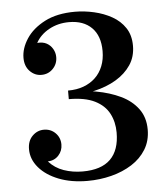

<svg xmlns="http://www.w3.org/2000/svg" viewBox="-51 -726 679 781"><g transform="rotate(-5 289.0 -335.0)"><path d="M275 10Q209 10 158 -10Q107 -30 78 -64Q49 -98 49 -139L121 -83Q146 -55 182 -42.5Q218 -30 259 -30Q335 -30 372.5 -67Q410 -104 410 -176Q410 -219 392 -253.5Q374 -288 334 -308Q294 -328 228 -328V-359Q286 -359 341.5 -349Q397 -339 441 -318Q485 -297 511 -262Q537 -227 537 -177Q537 -131 515.5 -96Q494 -61 457 -37.5Q420 -14 373 -2Q326 10 275 10ZM121 -83 49 -139Q49 -173 69 -193Q89 -213 116 -213Q144 -213 163 -194Q182 -175 182 -147Q182 -121 165 -102.5Q148 -84 121 -83ZM126 -436Q99 -436 79 -456.5Q59 -477 59 -511L120 -567Q143 -569 158.5 -560.5Q174 -552 183 -536.5Q192 -521 192 -503Q192 -475 173 -455.5Q154 -436 126 -436ZM228 -339V-363Q264 -363 292 -373.5Q320 -384 340 -403Q360 -422 371 -449.5Q382 -477 382 -511Q382 -573 348.5 -606.5Q315 -640 256 -640Q211 -640 174.5 -620Q138 -600 120 -567L59 -511Q59 -550 84.5 -589Q110 -628 160 -654Q210 -680 284 -680Q322 -680 361.5 -671Q401 -662 434 -643.5Q467 -625 487 -595Q507 -565 507 -522Q507 -477 484.5 -443.5Q462 -410 423.5 -387Q385 -364 334.5 -352.5Q284 -341 228 -339Z"/></g></svg>

Font: Brygada 1918 SemiBold
Style: Regular
Weight: 600
Designer: Mateusz Machalski | Borys Kosmynka | Przemek Hoffer
Foundry: NIEPODLEGLA 2018
Version: Version 3.006